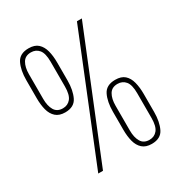

<svg xmlns="http://www.w3.org/2000/svg" viewBox="-174 -855 922 982"><g transform="rotate(-30 287.5 -363.5)"><path d="M125 0 420 -729H449L153 0ZM136 -355Q101 -355 81 -373Q61 -391 53 -421.5Q45 -452 45 -491V-597Q45 -656 64 -694.5Q83 -733 136 -733Q172 -733 191.5 -715Q211 -697 219 -666.5Q227 -636 227 -597V-491Q227 -433 208 -394Q189 -355 136 -355ZM136 -379Q165 -379 182.5 -400.5Q200 -422 200 -471V-617Q200 -667 182.5 -688Q165 -709 136 -709Q102 -709 87 -683.5Q72 -658 72 -617V-471Q72 -430 87 -404.5Q102 -379 136 -379ZM439 6Q404 6 384 -12Q364 -30 356 -60.5Q348 -91 348 -130V-236Q348 -295 367 -333.5Q386 -372 439 -372Q475 -372 494.5 -354.5Q514 -337 522 -306Q530 -275 530 -236V-130Q530 -72 511 -33Q492 6 439 6ZM439 -18Q468 -18 485.5 -39.5Q503 -61 503 -110V-256Q503 -306 485.5 -327Q468 -348 439 -348Q405 -348 390 -322.5Q375 -297 375 -256V-110Q375 -69 390 -43.5Q405 -18 439 -18Z"/></g></svg>

Font: Hubot Sans Condensed ExtraLight
Style: Regular
Weight: 200
Width: 3
Designer: Deni Anggara
Foundry: GitHub, Inc., Subsidiary of Microsoft Corporation
Version: Version 2.000